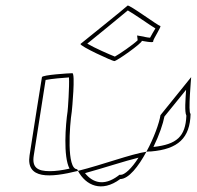

<svg xmlns="http://www.w3.org/2000/svg" viewBox="-20 -812 701 682"><path d="M85 -260C72 -175 157 -180 257 -205L254 -211C216 -211 227 -366 235 -416C236 -424 248 -552 237 -552C227 -552 130 -546 129 -538C129 -538 97 -340 85 -260ZM100 -260C111 -329 136 -489 142 -528C162 -532 206 -536 225 -537C227 -506 221 -421 220 -416C213 -370 204 -256 227 -213C200 -207 177 -204 157 -204C113 -204 93 -217 100 -260ZM266 -656C263 -648 379 -595 386 -595C395 -595 485 -659 484 -667C484 -667 528 -658 524 -665C523 -672 556 -720 549 -720C542 -720 437 -798 433 -792C428 -786 267 -657 266 -656ZM290 -657C326 -686 409 -754 434 -775C457 -762 512 -723 532 -711C526 -701 517 -686 513 -678C500 -679 490 -682 490 -682L467 -686L469 -669C454 -654 403 -619 388 -611C370 -618 315 -642 290 -657ZM257 -205C285 -153 341 -127 407 -176C437 -176 472 -221 500 -273C446 -265 345 -227 257 -205ZM282 -197C351 -216 423 -240 472 -252C447 -212 422 -191 409 -191H404L399 -187C349 -150 309 -163 282 -197ZM500 -273C506 -274 511 -274 516 -274C613 -282 655 -322 657 -408C647 -408 660 -546 659 -538L550 -403C546 -376 527 -322 500 -273ZM525 -290C546 -333 559 -372 564 -398L641 -493C639 -458 635 -416 642 -401C639 -327 608 -299 525 -290Z"/></svg>

Font: Ampere
Style: OuLnIta
Weight: 400
Version: Version 1